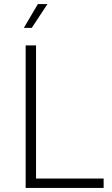

<svg xmlns="http://www.w3.org/2000/svg" viewBox="-20 -923 550 943"><path d="M106 0H489V-46H157V-700H106ZM97 -786H136L213 -903H166Z"/></svg>

Font: Chess Sans Light
Style: Regular
Weight: 300
Designer: Wolf Bōese
Foundry: Wolf Bōese
Version: Version 7.223;Glyphs 3.3 (3306)